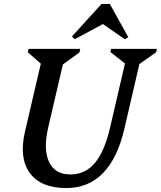

<svg xmlns="http://www.w3.org/2000/svg" viewBox="-20 -938 816 974"><path d="M106 -267 187 -615 121 -673 125 -690H387L383 -672L299 -611L224 -289Q199 -179 229 -116Q259 -53 337 -53Q412 -53 461 -111Q510 -169 538 -289L614 -616L540 -674L544 -690H776L772 -673L687 -613L612 -289Q542 16 316 16Q188 16 132 -59.5Q76 -135 106 -267ZM359 -739 345 -753 495 -918H537L631 -749L613 -739L502 -816Z"/></svg>

Font: Platypi
Style: Italic
Weight: 400
Italic angle: -13°
Designer: David Sargent
Foundry: Bolt Cutter Type
Version: Version 1.200; ttfautohint (v1.8.4.7-5d5b)